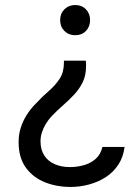

<svg xmlns="http://www.w3.org/2000/svg" viewBox="-20 -554 553 763"><path d="M321 -313Q322 -308 322 -302.5Q322 -297 322 -292Q322 -255 309 -228Q296 -201 275 -178.5Q254 -156 230.5 -135.5Q207 -115 185 -92Q172 -78 162 -61.5Q152 -45 146.5 -27.5Q141 -10 141 7Q141 41 156 64Q171 87 197.5 98.5Q224 110 258 110Q286 110 313 102.5Q340 95 360 77.5Q380 60 387 30H475Q470 70 450.5 100Q431 130 401 149.5Q371 169 334.5 179Q298 189 259 189Q206 189 159 170.5Q112 152 83 112.5Q54 73 54 11Q54 -20 62.5 -46.5Q71 -73 86 -97Q101 -121 122 -142Q148 -170 174 -192.5Q200 -215 217 -241Q234 -267 234 -305Q234 -307 234 -309Q234 -311 234 -313ZM279 -534Q305 -534 321.5 -517Q338 -500 338 -474Q338 -448 321.5 -431Q305 -414 279 -414Q253 -414 236 -431Q219 -448 219 -474Q219 -500 236 -517Q253 -534 279 -534Z"/></svg>

Font: Onest
Style: Regular
Weight: 400
Designer: Dmitri Voloshin, Andrey Kudryavtsev
Foundry: Dmitri Voloshin, Andrey Kudryavtsev
Version: Version 1.000;gftools[0.9.33]